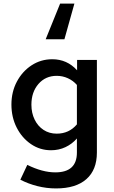

<svg xmlns="http://www.w3.org/2000/svg" viewBox="-20 -837 640 1076"><path d="M294 219Q241 219 189.5 206Q138 193 94 170L133 87Q218 129 290 129Q411 129 411 18V-61Q384 -30 347 -12.5Q310 5 266 5Q204 5 153.5 -29.5Q103 -64 73.5 -122Q44 -180 44 -251Q44 -322 74.5 -379.5Q105 -437 157 -471Q209 -505 273 -505Q356 -505 412 -443V-501H523V18Q523 115 464 167Q405 219 294 219ZM298 -88Q367 -88 411 -140V-361Q390 -385 360.5 -398.5Q331 -412 298 -412Q235 -412 195.5 -366.5Q156 -321 156 -250Q156 -204 174 -167Q192 -130 224 -109Q256 -88 298 -88ZM397 -817 341 -617H236L317 -817Z"/></svg>

Font: Red Hat Mono Medium
Style: Regular
Weight: 500
Monospace: yes
Designer: Pentagram, MCKL
Foundry: Pentagram, MCKL
Version: Version 1.023; ttfautohint (v1.8.3)